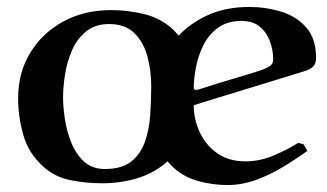

<svg xmlns="http://www.w3.org/2000/svg" viewBox="-20 -515 937 551"><path d="M836 -105 851 -101 862 -82Q829 -58 791.5 -35.5Q754 -13 714 1.5Q674 16 633 16Q590 16 548.5 4.5Q507 -7 477 -35Q468 -43 461 -52Q424 -19 375.5 -4Q327 11 273 11Q227 11 182 2Q137 -7 104 -37Q62 -75 47 -127.5Q32 -180 32 -233Q32 -306 66.5 -363Q101 -420 161 -453Q221 -486 299 -486Q347 -486 394 -474.5Q441 -463 476 -431Q485 -422 493 -413Q528 -450 578.5 -472.5Q629 -495 696 -495Q743 -495 787 -481.5Q831 -468 859 -436Q887 -404 887 -349Q887 -333 879.5 -325Q872 -317 858 -312Q858 -312 835 -305Q812 -298 775 -286.5Q738 -275 695 -262Q652 -249 610 -236Q568 -223 536 -213Q536 -173 553 -136Q570 -99 603 -75.5Q636 -52 684 -52Q725 -52 763.5 -68Q802 -84 836 -105ZM549 -258Q618 -280 661 -292.5Q704 -305 726 -312.5Q748 -320 756 -326.5Q764 -333 764 -344Q764 -370 755 -395.5Q746 -421 726 -438Q706 -455 673 -455Q633 -455 606 -435.5Q579 -416 564 -386Q549 -356 542.5 -322.5Q536 -289 536 -262Q536 -257 543 -257Q545 -257 546.5 -257.5Q548 -258 549 -258ZM161 -234Q161 -209 166 -174.5Q171 -140 184 -107Q197 -74 220.5 -52Q244 -30 281 -30Q329 -30 356 -51Q383 -72 395.5 -107Q408 -142 411 -184Q414 -226 414 -268Q414 -311 403.5 -351.5Q393 -392 366.5 -419Q340 -446 293 -446Q254 -446 228 -425.5Q202 -405 187.5 -372.5Q173 -340 167 -303.5Q161 -267 161 -234Z"/></svg>

Font: Aref Ruqaa Ink
Style: Bold
Weight: 700
Designer: Abdullah Aref
Version: Version 1.005